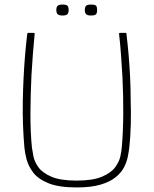

<svg xmlns="http://www.w3.org/2000/svg" viewBox="-20 -817 674 842"><path d="M317 5Q238 5 192.5 -13.5Q147 -32 125.5 -60.5Q104 -89 96.5 -118.5Q89 -148 87 -170Q83 -214 81 -267Q79 -320 80 -376Q81 -427 83.5 -477.5Q86 -528 90 -575.5Q94 -623 99 -664Q99 -666 100 -669.5Q101 -673 102 -673Q109 -673 115 -673Q121 -673 128 -673Q130 -673 131 -672Q132 -671 132 -669Q128 -629 124.5 -583.5Q121 -538 118 -488Q114 -406 113.5 -322.5Q113 -239 120 -170Q122 -156 126.5 -132Q131 -108 148.5 -83.5Q166 -59 205.5 -42Q245 -25 316 -25Q387 -25 427 -42Q467 -59 485 -83.5Q503 -108 508 -132Q513 -156 514 -170Q520 -237 520.5 -317.5Q521 -398 517 -479Q514 -531 510.5 -579Q507 -627 502 -669Q502 -671 503.5 -672Q505 -673 506 -673Q513 -673 519 -673Q525 -673 532 -673Q534 -673 534.5 -669.5Q535 -666 535 -664Q540 -623 544 -576.5Q548 -530 550.5 -480.5Q553 -431 553 -381Q555 -323 553.5 -269Q552 -215 547 -170Q545 -153 540.5 -130Q536 -107 524 -83.5Q512 -60 487.5 -40Q463 -20 421.5 -7.5Q380 5 317 5ZM281 -773Q281 -761 276 -755Q271 -749 254 -749Q238 -749 232.5 -755Q227 -761 227 -773Q227 -786 232.5 -791.5Q238 -797 254 -797Q271 -797 276 -791.5Q281 -786 281 -773ZM406 -773Q406 -761 401.5 -755Q397 -749 379 -749Q363 -749 357.5 -755Q352 -761 352 -773Q352 -786 357.5 -791.5Q363 -797 379 -797Q397 -797 401.5 -791.5Q406 -786 406 -773Z"/></svg>

Font: Glory Thin
Style: Regular
Weight: 100
Designer: Robert Leuschke
Foundry: Robert Leuschke
Version: Version 1.011